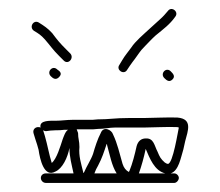

<svg xmlns="http://www.w3.org/2000/svg" viewBox="-20 -466 485 423"><path d="M81 -63H364C369 -63 374 -69 374 -74C374 -79 369 -84 364 -84H356C374 -90 378 -118 384 -137L388 -155C394 -178 405 -204 371 -207C354 -208 312 -206 297 -206H264C232 -206 222 -203 195 -203C188 -202 182 -202 176 -202H139C127 -202 115 -200 103 -200C89 -200 68 -201 69 -187C69 -186 69 -186 70 -185C59 -189 51 -181 54 -172L58 -159C61 -151 63 -143 65 -136C68 -115 77 -74 102 -88C118 -95 129 -119 133 -140C133 -120 138 -103 142 -84H81C75 -84 70 -80 70 -74C70 -68 75 -63 81 -63ZM260 -312 266 -321C270 -327 274 -332 277 -336L287 -350C289 -353 293 -358 300 -365C307 -372 314 -380 323 -388C340 -402 354 -412 366 -429C375 -440 358 -453 350 -442C344 -435 340 -430 332 -423L310 -403C296 -390 278 -375 269 -361C262 -351 256 -345 249 -333L243 -323C235 -312 253 -300 260 -312ZM55 -398C65 -392 70 -389 79 -379C92 -364 96 -357 110 -343L120 -333C130 -322 144 -338 135 -348L125 -358C112 -371 107 -377 95 -393C85 -404 77 -409 66 -416C54 -424 43 -406 55 -398ZM342 -294C347 -289 353 -284 360 -291C367 -298 361 -304 356 -309C346 -319 332 -304 342 -294ZM92 -298C97 -293 103 -289 110 -296C118 -304 112 -309 106 -313C96 -323 82 -308 92 -298ZM103 -179C109 -179 115 -179 121 -180H130C124 -177 120 -164 118 -159C113 -144 105 -116 94 -107C88 -126 85 -145 79 -166L75 -179C77 -178 79 -177 81 -177C88 -178 95 -179 103 -179ZM233 -185H297C312 -185 353 -187 369 -186C370 -186 372 -186 374 -185C372 -177 361 -105 350 -105C348 -105 346 -106 343 -108C334 -116 332 -120 327 -132C320 -145 319 -162 301 -161C291 -161 284 -155 281 -144C277 -126 272 -106 265 -89C264 -88 264 -88 264 -87C257 -91 253 -96 250 -105C243 -129 239 -149 229 -170C226 -180 208 -189 202 -173C195 -160 189 -141 185 -127C181 -115 170 -98 166 -88C165 -87 165 -86 165 -85C164 -85 163 -86 163 -88C159 -105 153 -122 155 -142C155 -156 152 -160 152 -173C151 -176 150 -178 149 -181H176C183 -181 189 -181 196 -182C209 -182 222 -185 233 -185ZM237 -84H188C190 -90 193 -96 196 -101C205 -118 209 -131 215 -149C216 -148 216 -147 216 -146C222 -125 226 -101 237 -84ZM344 -84H286C292 -101 297 -119 301 -138C310 -117 320 -90 344 -84Z"/></svg>

Font: Be Happy
Style: Regular
Weight: 500
Designer: Mew Too
Foundry: Cannot Into Space Fonts
Version: Version 0.9977